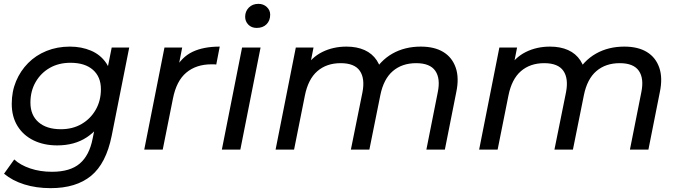

<svg xmlns="http://www.w3.org/2000/svg" viewBox="-20 -777 3526 997"><path d="M243 200Q168 200 106 180.5Q44 161 1 125L54 51Q85 80 136.5 97.5Q188 115 250 115Q344 115 394 72.5Q444 30 461 -57L486 -180L516 -279L531 -385L560 -530H651L560 -72Q531 72 453 136Q375 200 243 200ZM277 -22Q208 -22 154.5 -48Q101 -74 71 -122.5Q41 -171 41 -238Q41 -302 63.5 -355.5Q86 -409 126 -449.5Q166 -490 221.5 -512.5Q277 -535 343 -535Q403 -535 452.5 -514Q502 -493 531.5 -449.5Q561 -406 561 -337Q562 -249 528 -177.5Q494 -106 430.5 -64Q367 -22 277 -22ZM296 -106Q357 -106 403.5 -133Q450 -160 477 -207Q504 -254 504 -314Q504 -378 462.5 -414.5Q421 -451 346 -451Q285 -451 238.5 -424.5Q192 -398 165 -351Q138 -304 138 -244Q138 -179 180 -142.5Q222 -106 296 -106Z M729 0 834 -530H926L896 -376L886 -414Q923 -481 980 -508Q1037 -535 1121 -535L1103 -442Q1097 -443 1091 -443Q1085 -443 1078 -443Q999 -443 947.5 -400Q896 -357 878 -265L825 0Z M1132 0 1237 -530H1333L1228 0ZM1313 -632Q1286 -632 1269.5 -649Q1253 -666 1253 -690Q1253 -718 1272 -737.5Q1291 -757 1322 -757Q1348 -757 1365.5 -740.5Q1383 -724 1383 -701Q1383 -670 1364 -651Q1345 -632 1313 -632Z M2165 -535Q2236 -535 2282 -507Q2328 -479 2346.5 -425.5Q2365 -372 2349 -297L2290 0H2194L2253 -297Q2268 -369 2240.5 -409Q2213 -449 2141 -449Q2068 -449 2020 -408Q1972 -367 1955 -283L1898 0H1802L1862 -297Q1876 -369 1848.5 -409Q1821 -449 1749 -449Q1676 -449 1628 -407.5Q1580 -366 1563 -280L1507 0H1411L1516 -530H1608L1578 -378L1560 -419Q1597 -479 1653.5 -507Q1710 -535 1779 -535Q1833 -535 1873 -517Q1913 -499 1936.5 -463.5Q1960 -428 1964 -378L1912 -388Q1953 -462 2017.5 -498.5Q2082 -535 2165 -535Z M3222 -535Q3293 -535 3339 -507Q3385 -479 3403.5 -425.5Q3422 -372 3406 -297L3347 0H3251L3310 -297Q3325 -369 3297.5 -409Q3270 -449 3198 -449Q3125 -449 3077 -408Q3029 -367 3012 -283L2955 0H2859L2919 -297Q2933 -369 2905.5 -409Q2878 -449 2806 -449Q2733 -449 2685 -407.5Q2637 -366 2620 -280L2564 0H2468L2573 -530H2665L2635 -378L2617 -419Q2654 -479 2710.5 -507Q2767 -535 2836 -535Q2890 -535 2930 -517Q2970 -499 2993.5 -463.5Q3017 -428 3021 -378L2969 -388Q3010 -462 3074.5 -498.5Q3139 -535 3222 -535Z"/></svg>

Font: MOST Montserrat Medium
Style: Italic
Weight: 500
Italic angle: -11.3°
Designer: Julieta Ulanovsky
Foundry: Julieta Ulanovsky
Version: Version 8.000;March 11, 2024;FontCreator 15.0.0.2926 64-bit